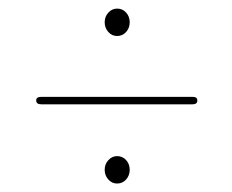

<svg xmlns="http://www.w3.org/2000/svg" viewBox="-20 -577 545 451"><path d="M255.1 -492.4Q242.8 -492.4 234.4 -501.9Q225.9 -511.5 225.9 -524.6Q225.9 -538.1 234.6 -547.4Q243.2 -556.8 255.1 -556.8Q267.8 -556.8 276.3 -547.4Q284.7 -538.1 284.7 -524.6Q284.7 -511.5 276.3 -501.9Q267.8 -492.4 255.1 -492.4ZM65 -341Q65 -349.5 77 -349.5H432.5Q443.5 -349.5 443.5 -341Q443.5 -332 432.5 -332H77Q65 -332 65 -341ZM255.1 -145.9Q242.8 -145.9 234.4 -155.4Q225.9 -165 225.9 -178.1Q225.9 -191.6 234.6 -200.9Q243.2 -210.3 255.1 -210.3Q267.8 -210.3 276.3 -200.9Q284.7 -191.6 284.7 -178.1Q284.7 -165 276.3 -155.4Q267.8 -145.9 255.1 -145.9Z"/></svg>

Font: Fraunces 72pt Thin
Style: Regular
Weight: 100
Version: Version 1.000;[b76b70a41]